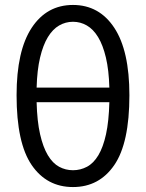

<svg xmlns="http://www.w3.org/2000/svg" viewBox="-20 -744 590 776"><path d="M47 -359Q47 -166 108 -77Q169 12 275 12Q381 12 442 -77Q503 -166 503 -359Q503 -539 442 -631.5Q381 -724 275 -724Q169 -724 108 -631.5Q47 -539 47 -359ZM422 -331Q420 -254 408.5 -201.5Q397 -149 377.5 -116.5Q358 -84 331.5 -70Q305 -56 275 -56Q245 -56 219 -70Q193 -84 173.5 -116.5Q154 -149 142 -201.5Q130 -254 128 -331ZM128 -390Q130 -461 142 -511.5Q154 -562 173.5 -594Q193 -626 219 -641Q245 -656 275 -656Q305 -656 331 -641Q357 -626 376.5 -594Q396 -562 408 -511.5Q420 -461 422 -390Z"/></svg>

Font: Codetta
Style: Regular
Weight: 400
Italic angle: -11°
Designer: Ulrich Proeller
Foundry: PROSA GmbH
Version: Version 2.00;September 29, 2018;FontCreator 11.5.0.2427 64-b